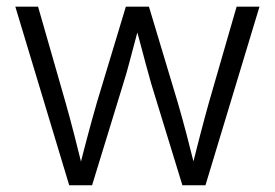

<svg xmlns="http://www.w3.org/2000/svg" viewBox="-20 -549 814 569"><path d="M185.1 0 25.4 -529.3H92.8L174.3 -245.1Q187 -200.2 199.7 -150.9Q212.4 -101.6 225.6 -47.9H214.4Q227.5 -100.6 240.7 -149.9Q253.9 -199.2 267.1 -245.1L353 -529.3H421.4L506.8 -245.1Q520 -199.7 533 -150.4Q545.9 -101.1 559.1 -47.9H547.4Q560.5 -100.6 573.5 -150.1Q586.4 -199.7 599.1 -245.1L681.2 -529.3H749L588.9 0H520.5L428.2 -300.8Q419.9 -330.6 411.6 -360.8Q403.3 -391.1 395.3 -422.1Q387.2 -453.1 378.4 -484.4H395.5Q387.2 -453.6 378.9 -422.4Q370.6 -391.1 362.5 -360.6Q354.5 -330.1 345.2 -300.8L252.9 0Z"/></svg>

Font: Inter 24pt Light
Style: Regular
Weight: 300
Designer: Rasmus Andersson
Foundry: rsms
Version: Version 4.001;git-66647c0bb